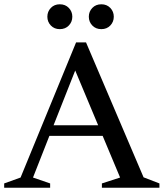

<svg xmlns="http://www.w3.org/2000/svg" viewBox="-28 -876 764 896"><path d="M642 -48.5 716 -20V0H447.5V-20L532.5 -47.5L451 -242H202.5L126 -47.5L206 -20V0H-8.5V-20L68 -47.5L327 -678H373.5ZM222 -291.5H430L323 -547ZM251 -740Q225.5 -740 209.2 -757Q193 -774 193 -798Q193 -822 209.2 -839Q225.5 -856 251 -856Q277 -856 293.2 -839Q309.5 -822 309.5 -798Q309.5 -774 293.2 -757Q277 -740 251 -740ZM445 -740Q419 -740 402.8 -757Q386.5 -774 386.5 -798Q386.5 -822 402.8 -839Q419 -856 445 -856Q470.5 -856 486.8 -839Q503 -822 503 -798Q503 -774 486.8 -757Q470.5 -740 445 -740Z"/></svg>

Font: Newsreader Text Medium
Style: Regular
Weight: 500
Designer: Hugues Gentile
Foundry: Production Type
Version: Version 1.001